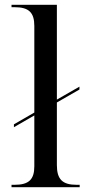

<svg xmlns="http://www.w3.org/2000/svg" viewBox="-20 -780 364 800"><path d="M28 0H312V-10H299C240 -10 217 -33 217 -92V-353L311 -407V-419L217 -365V-760H28V-750H41C100 -750 123 -728 123 -672V-311L38 -262V-250L123 -299V-87C123 -32 100 -10 41 -10H28Z"/></svg>

Font: Noto Serif Display
Style: Regular
Weight: 400
Designer: Monotype Design Team
Foundry: Monotype Imaging Inc.
Version: Version 2.009